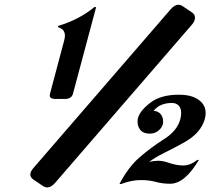

<svg xmlns="http://www.w3.org/2000/svg" viewBox="-20 -777 894 816"><path d="M495.1 4.9Q495.1 4.9 487.8 4.9Q524.9 -66.4 573 -108.2Q621.1 -149.9 676.3 -185.1Q732.9 -220.7 746.1 -269.5Q750 -284.7 750 -296.9Q750 -309.1 746.1 -317.9Q736.3 -339.4 710 -339.4Q660.2 -339.4 632.8 -306.2Q651.4 -304.7 662.4 -292.5Q673.3 -280.3 673.3 -259.8Q673.3 -240.7 658.2 -226.1Q641.6 -209 616.7 -209Q588.9 -209 576.2 -225.1Q564.5 -239.7 564.5 -261.2Q564.5 -298.8 618.7 -340.3Q663.1 -374.5 740.7 -374.5Q805.7 -374.5 836.4 -342.3Q854 -323.7 854 -297.4Q854 -285.6 850.6 -272Q834.5 -211.4 761.2 -170.9Q720.7 -148.4 678.2 -127.4Q635.7 -106.4 614.7 -88.9Q634.3 -93.8 651.9 -93.8Q671.9 -93.8 692.9 -86.4Q729.5 -73.7 759 -73.7Q788.6 -73.7 818.4 -97.2H825.2Q765.1 3.9 703.6 3.9Q669.9 3.9 642.1 -3.9Q614.3 -11.7 577.6 -11.7Q539.6 -11.7 495.1 4.9ZM381.3 -747.1H388.7L290 -378.4Q284.2 -356.4 254.9 -356.4H215.8Q191.4 -356.4 191.4 -371.6Q191.4 -375 192.4 -378.4L252.9 -605.5Q255.9 -616.2 255.9 -625.5Q255.9 -653.8 226.1 -661.6L227.5 -667Q316.4 -693.4 381.3 -747.1ZM737.8 -756.8Q747.6 -756.8 756.8 -750.5L797.4 -723.1Q808.6 -715.3 808.6 -702.1Q808.6 -687.5 797.4 -674.3L214.4 0Q197.3 19.5 182.1 19.5Q171.4 19.5 162.1 13.2L121.6 -14.2Q108.9 -22.9 108.9 -35.6Q108.9 -47.9 122.1 -63L705.1 -737.3Q722.2 -756.8 737.8 -756.8Z"/></svg>

Font: Cursive Sans
Style: Bold
Weight: 700
Italic angle: -15°
Designer: Wojciech Kalinowski "wmk69" (wmk69@o2.pl)
Foundry: Wojciech Kalinowski "wmk69" (wmk69@o2.pl)
Version: Wersja 3.1.0; 2022-02-18